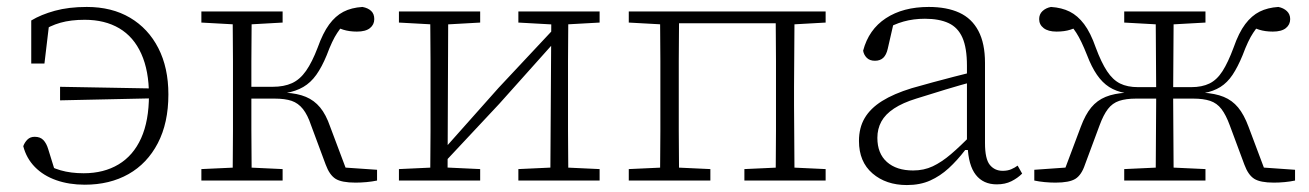

<svg xmlns="http://www.w3.org/2000/svg" viewBox="-20 -520 3771 553"><path d="M224 12Q179 12 142 -1Q105 -14 80.5 -39Q56 -64 47 -99Q51 -110 59 -118Q67 -126 80 -126Q96 -126 105 -116.5Q114 -107 119 -90L141 -19L100 -55Q125 -38 154.5 -29.5Q184 -21 221 -21Q279 -21 321.5 -46.5Q364 -72 386.5 -122Q409 -172 409 -246Q409 -316 387 -365Q365 -414 323.5 -438.5Q282 -463 224 -463Q184 -463 154 -454.5Q124 -446 97 -428L123 -463L108 -337H70V-461Q98 -478 138 -489Q178 -500 230 -500Q302 -500 354.5 -469Q407 -438 436 -381.5Q465 -325 465 -248Q465 -166 434.5 -107.5Q404 -49 350 -18.5Q296 12 224 12ZM153 -231V-270L430 -265V-237Z M560 0V-33L669 -38H687L794 -33V0ZM560 -455V-487H794V-455L687 -449H669ZM650 0Q650 -30 650.5 -67Q651 -104 651 -143Q651 -182 651 -216V-271Q651 -306 651 -344.5Q651 -383 650.5 -420.5Q650 -458 650 -487H705Q705 -458 704.5 -420.5Q704 -383 704 -343Q704 -303 704 -267V-228Q704 -188 704 -147Q704 -106 704.5 -68Q705 -30 705 0ZM918 -46 876 -159Q866 -189 852.5 -206Q839 -223 820 -229.5Q801 -236 771 -236H683V-270H765Q798 -270 821 -280.5Q844 -291 861.5 -316Q879 -341 895 -383Q910 -425 928 -449.5Q946 -474 969 -486Q992 -498 1024 -500Q1040 -497 1049 -488.5Q1058 -480 1058 -465Q1058 -449 1045.5 -439Q1033 -429 1008 -429Q986 -429 968.5 -434.5Q951 -440 937 -447L982 -463Q966 -447 951.5 -425.5Q937 -404 921 -361Q907 -327 891 -304.5Q875 -282 853.5 -269.5Q832 -257 803 -252V-253Q837 -251 861 -241Q885 -231 902 -210.5Q919 -190 931 -155L984 -14L950 -39L1066 -31V0Q1052 3 1035.5 4.5Q1019 6 1004 6Q964 6 946.5 -5Q929 -16 918 -46Z M1129 0V-33L1237 -38H1256L1363 -33V0ZM1473 0V-33L1581 -38H1599L1707 -33V0ZM1219 0Q1219 -30 1219.5 -67Q1220 -104 1220 -143Q1220 -182 1220 -216V-271Q1220 -306 1220 -344.5Q1220 -383 1219.5 -420.5Q1219 -458 1219 -487H1271L1269 0ZM1257 -49 1244 -86H1255L1416 -267L1578 -440L1590 -401H1579L1418 -221ZM1565 0 1568 -487H1617Q1617 -458 1616.5 -420.5Q1616 -383 1616 -344.5Q1616 -306 1616 -271V-216Q1616 -182 1616 -143Q1616 -104 1616.5 -67Q1617 -30 1617 0ZM1129 -455V-487H1363V-455L1256 -449H1238ZM1473 -455V-487H1707V-455L1599 -449H1581Z M1881 0Q1881 -30 1881.5 -67Q1882 -104 1882 -143Q1882 -182 1882 -216V-271Q1882 -306 1882 -344.5Q1882 -383 1881.5 -420.5Q1881 -458 1881 -487H1936Q1936 -458 1935.5 -420.5Q1935 -383 1935 -344.5Q1935 -306 1935 -271V-216Q1935 -182 1935 -143Q1935 -104 1935.5 -67Q1936 -30 1936 0ZM2214 0Q2214 -30 2214.5 -67Q2215 -104 2215 -143Q2215 -182 2215 -216V-271Q2215 -306 2215 -344.5Q2215 -383 2214.5 -420.5Q2214 -458 2214 -487H2269Q2268 -458 2268 -420.5Q2268 -383 2267.5 -344.5Q2267 -306 2267 -271V-216Q2267 -182 2267.5 -143Q2268 -104 2268 -67Q2268 -30 2269 0ZM1791 0V-33L1900 -38H1918L2026 -33V0ZM2124 0V-33L2233 -38H2251L2358 -33V0ZM1791 -455V-487H1911V-449H1900ZM2239 -449V-487H2358V-455L2251 -449ZM1914 -453V-487H2235V-453Z M2592 13Q2532 13 2493 -20.5Q2454 -54 2454 -114Q2454 -152 2470.5 -180Q2487 -208 2520.5 -229Q2554 -250 2606 -266Q2637 -275 2667 -283Q2697 -291 2727.5 -299Q2758 -307 2787 -314V-286Q2746 -275 2703 -262Q2660 -249 2619 -236Q2580 -224 2555 -207.5Q2530 -191 2518.5 -170Q2507 -149 2507 -123Q2507 -78 2534.5 -53.5Q2562 -29 2610 -29Q2641 -29 2666.5 -41Q2692 -53 2719 -76Q2746 -99 2779 -133L2782 -88H2760Q2737 -58 2712.5 -35.5Q2688 -13 2659 0Q2630 13 2592 13ZM2851 11Q2812 11 2790.5 -16.5Q2769 -44 2767 -100L2765 -102V-331Q2765 -382 2752 -411.5Q2739 -441 2712 -453.5Q2685 -466 2644 -466Q2611 -466 2582.5 -458Q2554 -450 2528 -434L2556 -463L2537 -380Q2533 -362 2524 -353.5Q2515 -345 2500 -345Q2485 -345 2476.5 -353.5Q2468 -362 2466 -374Q2482 -435 2531.5 -467.5Q2581 -500 2655 -500Q2707 -500 2743 -483.5Q2779 -467 2798 -431Q2817 -395 2817 -339V-108Q2817 -62 2831 -45Q2845 -28 2868 -28Q2882 -28 2892.5 -32.5Q2903 -37 2911 -43L2924 -20Q2911 -7 2893 2Q2875 11 2851 11Z M2959 0V-31L3073 -39L3040 -14L3093 -155Q3106 -190 3123 -210.5Q3140 -231 3164.5 -241Q3189 -251 3224 -253L3221 -252Q3194 -257 3174.5 -269.5Q3155 -282 3139.5 -304.5Q3124 -327 3111 -361Q3094 -404 3080 -425.5Q3066 -447 3049 -463L3095 -447Q3080 -440 3063 -434.5Q3046 -429 3023 -429Q2999 -429 2986 -439Q2973 -449 2973 -465Q2973 -479 2982.5 -488Q2992 -497 3007 -500Q3038 -498 3061 -486.5Q3084 -475 3102.5 -450.5Q3121 -426 3136 -383Q3152 -340 3168.5 -315Q3185 -290 3206 -279.5Q3227 -269 3258 -269H3330V-236H3252Q3223 -236 3203.5 -229.5Q3184 -223 3171 -206Q3158 -189 3147 -159L3105 -46Q3095 -16 3077.5 -5Q3060 6 3020 6Q3005 6 2989 4.5Q2973 3 2959 0ZM3710 0Q3696 3 3680 4.5Q3664 6 3649 6Q3610 6 3592.5 -5Q3575 -16 3564 -46L3522 -159Q3511 -189 3498 -206Q3485 -223 3465.5 -229.5Q3446 -236 3417 -236H3339V-269H3411Q3442 -269 3463.5 -279.5Q3485 -290 3501 -315Q3517 -340 3533 -383Q3548 -426 3566.5 -450.5Q3585 -475 3608 -486.5Q3631 -498 3662 -500Q3677 -497 3686.5 -488Q3696 -479 3696 -465Q3696 -449 3683.5 -439Q3671 -429 3646 -429Q3624 -429 3606.5 -434.5Q3589 -440 3575 -447L3620 -463Q3604 -447 3589.5 -425.5Q3575 -404 3559 -361Q3545 -327 3530 -304.5Q3515 -282 3495 -269.5Q3475 -257 3448 -252L3445 -253Q3480 -251 3504.5 -241Q3529 -231 3546 -210.5Q3563 -190 3576 -155L3629 -14L3596 -39L3710 -31ZM3308 0Q3309 -30 3309 -68Q3309 -106 3309.5 -147Q3310 -188 3310 -228V-266Q3310 -303 3309.5 -342.5Q3309 -382 3309 -420Q3309 -458 3308 -487H3361Q3360 -458 3360 -420Q3360 -382 3359.5 -342.5Q3359 -303 3359 -266V-228Q3359 -188 3359.5 -147Q3360 -106 3360 -68Q3360 -30 3361 0ZM3218 0V-33L3326 -38H3344L3452 -33V0ZM3218 -455V-487H3452V-455L3344 -449H3326Z"/></svg>

Font: Source Serif 4 Light
Style: Regular
Weight: 300
Designer: Frank Grießhammer
Foundry: Adobe Systems Incorporated
Version: Version 4.004;hotconv 1.0.116;makeotfexe 2.5.65601